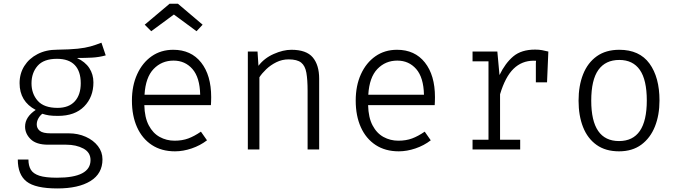

<svg xmlns="http://www.w3.org/2000/svg" viewBox="-20 -822 3732 1056"><path d="M537.9 -587.2 561.5 -517.4Q525.1 -507.2 486.2 -505.1Q447.2 -503.1 403.1 -503.1Q448.7 -482.1 471.3 -447.4Q493.8 -412.8 493.8 -368.7Q493.8 -288.2 442.8 -236.4Q391.8 -184.6 299 -184.6Q268.7 -184.6 249.7 -187.4Q230.8 -190.3 212.8 -196.4Q200 -186.7 191 -170.8Q182.1 -154.9 182.1 -137.4Q182.1 -116.4 198.7 -102.6Q215.4 -88.7 257.9 -88.7H357.4Q409.2 -88.7 451.5 -69.7Q493.8 -50.8 518.7 -18.5Q543.6 13.8 543.6 54.4Q543.6 132.8 477.7 173.6Q411.8 214.4 295.4 214.4Q174.4 214.4 126.2 176.4Q77.9 138.5 77.9 55.4H136.4Q136.4 89.2 149.5 111.3Q162.6 133.3 196.4 144.4Q230.3 155.4 293.3 155.4Q477.9 155.4 477.9 58.5Q477.9 15.9 438.5 -5.1Q399 -26.2 343.6 -26.2H244.1Q179.5 -26.2 148.7 -56.4Q117.9 -86.7 117.9 -125.6Q117.9 -178.5 176.4 -217.4Q87.7 -264.1 87.7 -364.6Q87.7 -417.4 113.8 -459Q140 -500.5 186.7 -524.6Q233.3 -548.7 294.9 -548.7Q365.1 -549.7 406.9 -554.1Q448.7 -558.5 477.7 -566.7Q506.7 -574.9 537.9 -587.2ZM293.3 -498.5Q220.5 -498.5 186.9 -460Q153.3 -421.5 153.3 -363.6Q153.3 -306.2 187.7 -267.4Q222.1 -228.7 296.4 -228.7Q358.5 -228.7 391.3 -264.6Q424.1 -300.5 424.1 -364.1Q424.1 -429.7 391.3 -464.1Q358.5 -498.5 293.3 -498.5Z M773.8 -243.6Q775.4 -175.9 798.2 -132.6Q821 -89.2 858.5 -68.7Q895.9 -48.2 940 -48.2Q982.6 -48.2 1015.6 -60.5Q1048.7 -72.8 1085.1 -97.9L1118.5 -50.3Q1081 -21.5 1034.1 -5.6Q987.2 10.3 942.6 10.3Q868.2 10.3 815.1 -24.6Q762.1 -59.5 733.8 -122.3Q705.6 -185.1 705.6 -268.7Q705.6 -350.8 734.4 -413.8Q763.1 -476.9 814.1 -512.6Q865.1 -548.2 932.8 -548.2Q1030.8 -548.2 1086.2 -478.2Q1141.5 -408.2 1141.5 -287.7Q1141.5 -273.8 1141 -262.8Q1140.5 -251.8 1140 -243.6ZM934.4 -488.7Q869.2 -488.7 824.9 -442.6Q780.5 -396.4 774.9 -301H1081Q1079 -395.9 1038.5 -442.3Q997.9 -488.7 934.4 -488.7ZM811.8 -650.3 775.9 -686.2 912.8 -801.5H958.5L1094.4 -686.2L1061 -650.3L936.4 -742.1Z M1343.1 0V-538.5H1396.4L1401.5 -460Q1433.3 -502.1 1485.4 -525.1Q1537.4 -548.2 1582.6 -548.2Q1665.1 -548.2 1700.3 -506.2Q1735.4 -464.1 1735.4 -389.7V0H1671.8V-321.5Q1671.8 -383.1 1665.1 -421.5Q1658.5 -460 1636.4 -477.7Q1614.4 -495.4 1567.2 -495.4Q1531.3 -495.4 1499.7 -479.7Q1468.2 -464.1 1444.4 -441.3Q1420.5 -418.5 1406.7 -396.9V0Z M2004.6 -243.6Q2006.2 -175.9 2029 -132.6Q2051.8 -89.2 2089.2 -68.7Q2126.7 -48.2 2170.8 -48.2Q2213.3 -48.2 2246.4 -60.5Q2279.5 -72.8 2315.9 -97.9L2349.2 -50.3Q2311.8 -21.5 2264.9 -5.6Q2217.9 10.3 2173.3 10.3Q2099 10.3 2045.9 -24.6Q1992.8 -59.5 1964.6 -122.3Q1936.4 -185.1 1936.4 -268.7Q1936.4 -350.8 1965.1 -413.8Q1993.8 -476.9 2044.9 -512.6Q2095.9 -548.2 2163.6 -548.2Q2261.5 -548.2 2316.9 -478.2Q2372.3 -408.2 2372.3 -287.7Q2372.3 -273.8 2371.8 -262.8Q2371.3 -251.8 2370.8 -243.6ZM2165.1 -488.7Q2100 -488.7 2055.6 -442.6Q2011.3 -396.4 2005.6 -301H2311.8Q2309.7 -395.9 2269.2 -442.3Q2228.7 -488.7 2165.1 -488.7Z M2579 0V-53.3H2666.7V-484.6H2579V-538.5H2715.4L2727.2 -409.2Q2759 -474.9 2803.3 -512.1Q2847.7 -549.2 2923.1 -549.2Q2944.1 -549.2 2960.8 -546.2Q2977.4 -543.1 2995.9 -538.5L2988.7 -369.2H2927.2V-474.4L2928.2 -487.7Q2922.1 -488.2 2915.4 -488.2Q2850.3 -488.2 2804.6 -443.8Q2759 -399.5 2730.3 -303.6V-53.3H2841V0Z M3386.2 -548.2Q3496.9 -548.2 3552.1 -472.6Q3607.2 -396.9 3607.2 -269.2Q3607.2 -189.2 3582.1 -126.2Q3556.9 -63.1 3507.4 -26.4Q3457.9 10.3 3384.6 10.3Q3310.8 10.3 3261.3 -24.9Q3211.8 -60 3186.9 -122.8Q3162.1 -185.6 3162.1 -268.2Q3162.1 -350.8 3187.2 -413.8Q3212.3 -476.9 3262.3 -512.6Q3312.3 -548.2 3386.2 -548.2ZM3386.2 -492.3Q3310.3 -492.3 3271 -437.4Q3231.8 -382.6 3231.8 -268.2Q3231.8 -46.2 3384.6 -46.2Q3537.4 -46.2 3537.4 -269.2Q3537.4 -382.6 3499.2 -437.4Q3461 -492.3 3386.2 -492.3Z"/></svg>

Font: Fira Code Light
Style: Regular
Weight: 300
Monospace: yes
Designer: Carrois Corporate, Edenspiekermann AG, Nikita Prokopov
Foundry: Carrois Corporate, Edenspiekermann AG, Nikita Prokopov
Version: Version 6.000; ttfautohint (v1.8.2) -l 8 -r 50 -G 200 -x 14 